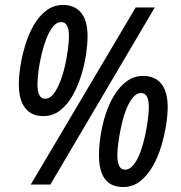

<svg xmlns="http://www.w3.org/2000/svg" viewBox="-20 -744 730 774"><path d="M154 -276Q107 -276 81.5 -308.5Q56 -341 56 -404Q56 -437 62.5 -478.5Q69 -520 82 -563Q95 -606 116 -642.5Q137 -679 166.5 -701.5Q196 -724 235 -724Q281 -724 307 -692.5Q333 -661 333 -598Q333 -567 327 -525.5Q321 -484 307.5 -440.5Q294 -397 273 -359.5Q252 -322 222.5 -299Q193 -276 154 -276ZM104 0 527 -714H604L183 0ZM162 -346Q181 -346 196 -365.5Q211 -385 223 -416Q235 -447 242.5 -481.5Q250 -516 254 -547Q258 -578 258 -597Q258 -655 227 -655Q208 -655 193 -636Q178 -617 166.5 -587Q155 -557 147 -522.5Q139 -488 135 -456.5Q131 -425 131 -404Q131 -346 162 -346ZM477 10Q379 10 379 -118Q379 -154 385.5 -197Q392 -240 405.5 -282.5Q419 -325 440.5 -360Q462 -395 491 -416.5Q520 -438 557 -438Q604 -438 630 -406.5Q656 -375 656 -312Q656 -281 649.5 -239.5Q643 -198 630 -154.5Q617 -111 595.5 -73.5Q574 -36 544.5 -13Q515 10 477 10ZM484 -60Q503 -60 518.5 -79.5Q534 -99 545.5 -130Q557 -161 564.5 -195.5Q572 -230 576 -261.5Q580 -293 580 -312Q580 -369 549 -369Q530 -369 514.5 -349.5Q499 -330 487.5 -299.5Q476 -269 468.5 -234Q461 -199 457 -168Q453 -137 453 -118Q453 -60 484 -60Z"/></svg>

Font: Noto Sans Condensed Medium
Style: Italic
Weight: 500
Width: 3
Italic angle: -12°
Designer: Monotype Design Team
Foundry: Monotype Imaging Inc.
Version: Version 2.013; ttfautohint (v1.8.4.7-5d5b)